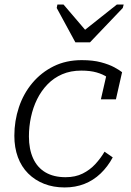

<svg xmlns="http://www.w3.org/2000/svg" viewBox="-20 -811 574 843"><path d="M311 -625H375L519 -776L523 -791H493L333 -664L371 -660L259 -791H232L229 -776ZM268 -33Q311 -33 343 -49Q375 -65 398.5 -90.5Q422 -116 439 -145L475 -120Q453 -79 421.5 -49Q390 -19 350.5 -3.5Q311 12 264 12Q214 12 173.5 -4Q133 -20 103.5 -49.5Q74 -79 58.5 -121Q43 -163 43 -215Q43 -280 63 -340Q83 -400 122 -446.5Q161 -493 215.5 -520Q270 -547 339 -547Q388 -547 423.5 -537.5Q459 -528 482 -515.5Q505 -503 516 -494L489 -375H423L450 -493Q462 -489 468.5 -483Q475 -477 478.5 -470Q482 -463 482 -456Q482 -449 480 -444Q470 -459 451 -472Q432 -485 404 -493Q376 -501 337 -501Q290 -501 253 -485Q216 -469 188.5 -440.5Q161 -412 143 -375.5Q125 -339 116 -297Q107 -255 107 -212Q107 -156 125.5 -115.5Q144 -75 180 -54Q216 -33 268 -33Z"/></svg>

Font: Roboto Serif ExtraLight
Style: Italic
Weight: 250
Italic angle: -10°
Designer: Greg Gazdowicz
Foundry: Commercial Type
Version: Version 1.008